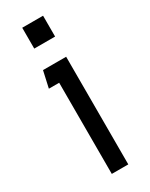

<svg xmlns="http://www.w3.org/2000/svg" viewBox="-175 -687 569 726"><g transform="rotate(-30 110.0 -324.0)"><path d="M65 -648V-557H156V-648ZM37 -398H82V0H154V-470H53Z"/></g></svg>

Font: Kreadon Medium
Style: Regular
Weight: 500
Designer: kohakuno
Foundry: StudioGnu
Version: Version 1.000;Glyphs 3.1.2 (3151)